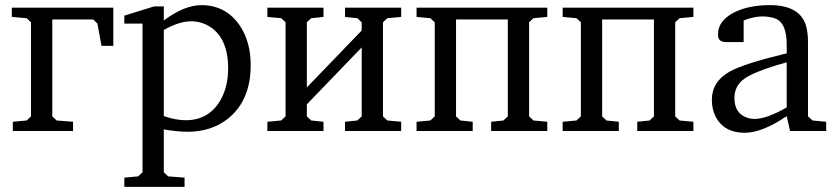

<svg xmlns="http://www.w3.org/2000/svg" viewBox="-20 -511 3262 749"><path d="M26 -445V-481H422V-332H376L360 -419L344 -435H184V-57L201 -41L265 -36V0H30V-36L84 -41L101 -57V-424L84 -440Z M465 182 519 177 536 161V-419H465V-450L581 -486H619V-431Q699 -491 766 -491Q862 -491 917 -409Q958 -346 958 -257Q958 -115 864 -44Q801 3 712 3Q674 3 619 -6V161L636 177L700 182V218H465ZM619 -58Q667 -42 704 -42Q796 -42 841 -122Q870 -174 870 -244Q870 -363 797 -408Q764 -428 724 -428Q677 -427 619 -394Z M1023 0V-36L1077 -41L1094 -57V-424L1077 -440L1023 -445V-481H1242V-445L1194 -440L1177 -424V-170L1391 -392V-424L1374 -440L1326 -445V-481H1545V-445L1491 -440L1474 -424V-57L1491 -41L1545 -36V0H1326V-36L1374 -41L1391 -57V-326L1177 -104V-57L1194 -41L1242 -36V0Z M1605 0V-36L1659 -41L1676 -57V-424L1659 -440L1605 -445V-481H2115V-445L2061 -440L2044 -424V-57L2061 -41L2115 -36V0H1896V-36L1944 -41L1961 -57V-435H1759V-57L1776 -41L1824 -36V0Z M2175 0V-36L2229 -41L2246 -57V-424L2229 -440L2175 -445V-481H2685V-445L2631 -440L2614 -424V-57L2631 -41L2685 -36V0H2466V-36L2514 -41L2531 -57V-435H2329V-57L2346 -41L2394 -36V0Z M2757 -121Q2757 -193 2827 -232Q2883 -263 3049 -303V-335Q3049 -416 3011 -436Q2990 -446 2957 -447Q2920 -447 2881 -431V-347H2812Q2786 -347 2782 -366Q2781 -372 2781 -378Q2781 -433 2851 -466Q2906 -491 2983 -491Q3097 -491 3123 -415Q3132 -387 3132 -347V-57L3150 -41L3203 -36V0H3062L3049 -58Q2953 7 2885 7Q2804 7 2771 -57Q2757 -86 2757 -121ZM2845 -129Q2845 -69 2894 -52Q2909 -47 2925 -47Q2972 -48 3049 -92V-268Q2912 -230 2875 -197Q2845 -170 2845 -129Z"/></svg>

Font: Khartiya
Style: Regular
Weight: 500
Version: Version 1.0.1